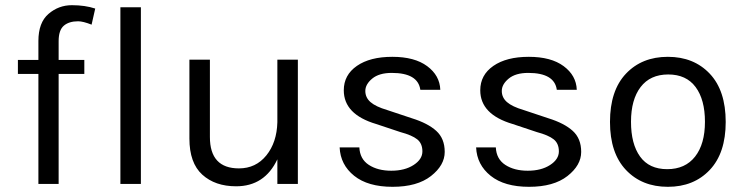

<svg xmlns="http://www.w3.org/2000/svg" viewBox="-20 -709 2867 740"><path d="M333 -614Q300 -627 281 -627Q246 -627 226 -610Q206 -593 206 -550V-478H305V-424H206V0H128V-424H49V-478H128V-551Q128 -622 167 -655.5Q206 -689 257 -689Q308 -689 347 -676Z M444 -681H523V0H444Z M1049 -95Q1000 9 890 9Q809 9 759.5 -36Q710 -81 710 -175V-479H789V-181Q789 -60 901 -60Q966 -60 1006.5 -110Q1047 -160 1049 -238V-479H1128V0H1049Z M1677 -363H1600Q1591 -428 1490 -428Q1441 -428 1414.5 -406Q1388 -384 1388 -358.5Q1388 -333 1408 -315.5Q1428 -298 1472 -285L1568 -253Q1629 -234 1661.5 -204.5Q1694 -175 1694 -123.5Q1694 -72 1641 -30.5Q1588 11 1493 11Q1398 11 1345 -31.5Q1292 -74 1289 -141H1365Q1367 -96 1401.5 -73.5Q1436 -51 1488 -51Q1540 -51 1574 -73Q1608 -95 1608 -125.5Q1608 -156 1588 -172Q1568 -188 1523 -200L1430 -231Q1305 -268 1305 -361Q1305 -420 1355.5 -455Q1406 -490 1492 -490Q1578 -490 1626.5 -454Q1675 -418 1677 -363Z M2203 -363H2126Q2117 -428 2016 -428Q1967 -428 1940.5 -406Q1914 -384 1914 -358.5Q1914 -333 1934 -315.5Q1954 -298 1998 -285L2094 -253Q2155 -234 2187.5 -204.5Q2220 -175 2220 -123.5Q2220 -72 2167 -30.5Q2114 11 2019 11Q1924 11 1871 -31.5Q1818 -74 1815 -141H1891Q1893 -96 1927.5 -73.5Q1962 -51 2014 -51Q2066 -51 2100 -73Q2134 -95 2134 -125.5Q2134 -156 2114 -172Q2094 -188 2049 -200L1956 -231Q1831 -268 1831 -361Q1831 -420 1881.5 -455Q1932 -490 2018 -490Q2104 -490 2152.5 -454Q2201 -418 2203 -363Z M2554 -490Q2654 -490 2715.5 -425Q2777 -360 2777 -239Q2777 -119 2715.5 -54Q2654 11 2554 11Q2454 11 2392.5 -54Q2331 -119 2331 -239Q2331 -360 2392.5 -425Q2454 -490 2554 -490ZM2697 -239.5Q2697 -325 2661 -373.5Q2625 -422 2555.5 -422Q2486 -422 2449 -373.5Q2412 -325 2412 -239.5Q2412 -154 2447 -105.5Q2482 -57 2551.5 -57Q2621 -57 2659 -105.5Q2697 -154 2697 -239.5Z"/></svg>

Font: Karla
Style: Regular
Weight: 400
Designer: Jonathan Pinhorn
Version: Version 1.000